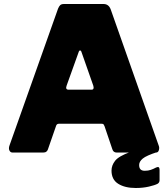

<svg xmlns="http://www.w3.org/2000/svg" viewBox="-20 -762 839 959"><path d="M43 0Q32 0 27 -10.5Q22 -21 28 -37L270 -719Q275 -731 281 -736.5Q287 -742 300 -742H497Q523 -742 533 -715L773 -34Q777 -24 773.5 -12Q770 0 759 0H563Q546 0 541 -17L502 -132Q500 -137 497.5 -140.5Q495 -144 487 -144H275Q263 -144 260 -133L219 -15Q217 -9 211.5 -4.5Q206 0 195 0H43ZM437 -314Q452 -314 446 -334L386 -505Q384 -510 380 -510Q376 -510 374 -505L313 -335Q305 -314 323 -314ZM537 90Q537 64 555 41Q573 18 631 -3H767Q711 15 693 30Q675 45 675 62Q675 77 682 84Q689 91 703 91Q720 91 733 86.5Q746 82 759 75Q777 66 777 86V138Q777 150 767 156Q754 163 724 170Q694 177 658 177Q604 177 570.5 156Q537 135 537 90Z"/></svg>

Font: Libre Franklin Black
Style: Regular
Weight: 900
Designer: Pablo Impallari, Rodrigo Fuenzalida, Nhung Nguyen
Foundry: Impallari Type
Version: Version 3.000